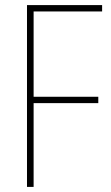

<svg xmlns="http://www.w3.org/2000/svg" viewBox="-20 -734 434 754"><path d="M112 0H86V-714H381V-689H112V-354H366V-329H112Z"/></svg>

Font: Noto Sans Tamil Condensed Thin
Style: Regular
Weight: 100
Width: 3
Designer: Jelle Bosma - Monotype Design Team
Foundry: Monotype Imaging Inc.
Version: Version 2.004; ttfautohint (v1.8.4.7-5d5b)